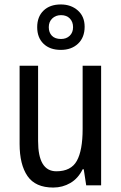

<svg xmlns="http://www.w3.org/2000/svg" viewBox="-20 -898 545 862"><path d="M434 -603V-66H367L356 -138H351Q331 -97 296 -76.5Q261 -56 219 -56Q139 -56 103.5 -107.5Q68 -159 68 -252V-603H151V-265Q151 -129 233 -129Q299 -129 325 -176Q351 -223 351 -319V-603ZM253 -674Q204 -674 175.5 -701.5Q147 -729 147 -776Q147 -823 175.5 -850.5Q204 -878 253 -878Q299 -878 329.5 -851Q360 -824 360 -778Q360 -730 330.5 -702Q301 -674 253 -674ZM254 -723Q278 -723 293 -737.5Q308 -752 308 -776Q308 -800 293.5 -815Q279 -830 254 -830Q230 -830 214.5 -815Q199 -800 199 -776Q199 -752 213 -737.5Q227 -723 254 -723Z"/></svg>

Font: Noto Sans Malayalam UI Condensed
Style: Regular
Weight: 400
Width: 3
Designer: Jelle Bosma - Monotype Design Team
Foundry: Monotype Imaging Inc.
Version: Version 2.104; ttfautohint (v1.8.4.7-5d5b)